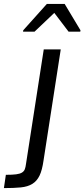

<svg xmlns="http://www.w3.org/2000/svg" viewBox="-100 -763 432 983"><path d="M0 0ZM-70 132Q-37 132 -17.5 129.5Q2 127 12.5 120.5Q23 114 27 103.5Q31 93 33 77L124 -510H211L123 58Q116 108 102.5 136Q89 164 65.5 178.5Q42 193 6.5 196.5Q-29 200 -80 200ZM18 -601ZM18 -601 19 -608 140 -743H231L312 -608L311 -601H251L178 -697L77 -601Z"/></svg>

Font: Azeri Sans
Style: Italic
Weight: 400
Designer: Hector Gatti & Omnibus-Type (original fonts) / Cristiano Sobral (main changes and remastering)
Foundry: Omnibus-Type
Version: Version 0.07;August 21, 2020;FontCreator 13.0.0.2681 64-bit;